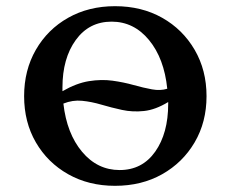

<svg xmlns="http://www.w3.org/2000/svg" viewBox="-20 -591 746 621"><path d="M352 10Q267 10 200.5 -27.5Q134 -65 96 -130.5Q58 -196 58 -280Q58 -364 96 -430Q134 -496 200.5 -533.5Q267 -571 352 -571Q438 -571 504.5 -533.5Q571 -496 609.5 -430Q648 -364 648 -280Q648 -196 609.5 -130.5Q571 -65 504.5 -27.5Q438 10 352 10ZM182 -308Q182 -301 182 -296Q227 -322 267.5 -328.5Q308 -335 344 -330Q380 -325 412 -316Q444 -307 471.5 -302Q499 -297 521 -304Q511 -402 462 -461.5Q413 -521 341 -521Q268 -521 225 -461.5Q182 -402 182 -308ZM367 -41Q440 -41 482 -100.5Q524 -160 524 -255Q524 -255 524 -255.5Q524 -256 524 -261Q483 -236 446 -232Q409 -228 374.5 -235.5Q340 -243 308 -252.5Q276 -262 245.5 -265Q215 -268 185 -256Q196 -159 245.5 -100Q295 -41 367 -41Z"/></svg>

Font: Spectral SC SemiBold
Style: Regular
Weight: 600
Designer: Jean-Baptiste Levee
Foundry: Production Type
Version: Version 2.001